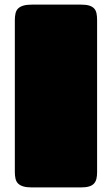

<svg xmlns="http://www.w3.org/2000/svg" viewBox="-20 -820 490 840"><path d="M44.9 -731.9Q44.9 -748.5 47.9 -761.5Q50.8 -774.4 59.1 -782.7Q67.4 -791 82 -795.4Q96.7 -799.8 120.1 -799.8H334Q356.4 -799.8 370.1 -795.7Q383.8 -791.5 391.6 -783.2Q399.4 -774.9 402.1 -762.2Q404.8 -749.5 404.8 -732.4V-66.9Q404.8 -50.3 401.9 -37.8Q398.9 -25.4 391.1 -16.8Q383.3 -8.3 369.4 -4.2Q355.5 0 333 0H120.1Q96.7 0 82 -4.4Q67.4 -8.8 59.1 -17.1Q50.8 -25.4 47.9 -38.1Q44.9 -50.8 44.9 -67.9Z"/></svg>

Font: Fascinate Cyrillic
Style: Regular
Weight: 900
Designer: Denis Ignatov
Foundry: Astigmatic (AOETI)
Version: Version 1.00 November 30, 2018, initial release